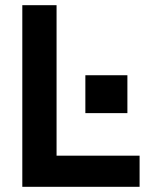

<svg xmlns="http://www.w3.org/2000/svg" viewBox="-20 -720 582 740"><path d="M66 0H518V-120H198V-700H66ZM309 -284H471V-430H309Z"/></svg>

Font: Meta Space
Style: Bold
Weight: 700
Designer: Meta Pool / Florian Karsten
Foundry: Meta Pool / Florian Karsten
Version: Version 2.000;Glyphs 3.1.1 (3137)